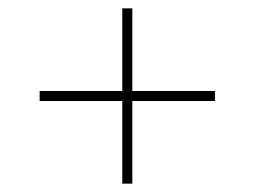

<svg xmlns="http://www.w3.org/2000/svg" viewBox="-20 -534 610 460"><path d="M273 -94V-292H75V-316H273V-514H297V-316H495V-292H297V-94Z"/></svg>

Font: Noto Sans Syriac Thin
Style: Regular
Weight: 100
Designer: Patrick Giasson and the Monotype Design Team
Foundry: Monotype Imaging Inc.
Version: Version 2.000; ttfautohint (v1.8.3) -l 8 -r 50 -G 200 -x 14 